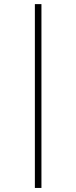

<svg xmlns="http://www.w3.org/2000/svg" viewBox="-20 -822 374 941"><path d="M183.1 -801.8V99.1H150.9V-801.8Z"/></svg>

Font: Fira Sans Compressed UltraLight
Style: Regular
Weight: 200
Width: 1
Designer: Carrois Corporate & Edenspiekermann AG
Foundry: Carrois Corporate GbR & Edenspiekermann AG
Version: Version 4.203;PS 004.203;hotconv 1.0.88;makeotf.lib2.5.64775